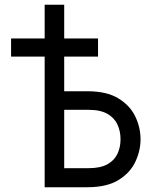

<svg xmlns="http://www.w3.org/2000/svg" viewBox="-20 -786 656 806"><path d="M26.5 -548.5V-624.5H391.5V-548.5ZM167.5 0V-766H249.5V-403H346.5Q428 -403 477 -373Q526 -343 548 -296.8Q570 -250.5 570 -201.5Q570 -153 548 -106.5Q526 -60 477 -30Q428 0 346.5 0ZM249.5 -80H351.5Q401.5 -80 431 -96.5Q460.5 -113 473.2 -140.5Q486 -168 486 -201.5Q486 -235 473.2 -263Q460.5 -291 431 -308Q401.5 -325 351.5 -325H249.5Z"/></svg>

Font: Overpass Mono
Style: Regular
Weight: 400
Designer: Delve Withrington, Dave Bailey
Foundry: Delve Fonts LLC
Version: Version 4.000